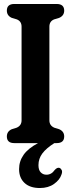

<svg xmlns="http://www.w3.org/2000/svg" viewBox="-20 -720 389 966"><path d="M228.5 -114.5Q228.5 -87.5 254.5 -77L277.5 -70Q303 -59 303 -33.5Q303 0 265 0H253.5Q213 25.5 193.2 51.8Q173.5 78 173.5 111Q173.5 135.5 185 147.2Q196.5 159 213.5 159Q239 159 255 135.5Q267.5 121.5 278.5 124.5Q285.5 126.5 290.2 135.2Q295 144 289 159Q280.5 185 251.8 205.5Q223 226 180.5 226Q130.5 226 103.2 200.2Q76 174.5 76 131Q76 91 99 58.5Q122 26 171.5 0H52Q14.5 0 14.5 -33.5Q14.5 -59 39.5 -70L62.5 -77Q88.5 -87.5 88.5 -114.5V-586Q88.5 -613 64.5 -622.5L39.5 -630Q14.5 -641 14.5 -666.5Q14.5 -700 52 -700H265Q303 -700 303 -666.5Q303 -641 277.5 -630L252.5 -622.5Q228.5 -613 228.5 -586Z"/></svg>

Font: Fraunces 144pt S100 SemiBold
Style: Regular
Weight: 600
Version: Version 1.000; ttfautohint (v1.8.3)